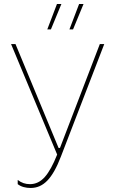

<svg xmlns="http://www.w3.org/2000/svg" viewBox="-20 -739 568 954"><path d="M132 195Q156 195 176.5 186Q197 177 215 158.5Q233 140 250 110Q267 80 283 38L498 -520H476L278 -4H271L57 -520H35L264 29Q234 105 202.5 140.5Q171 176 129 176Q112 176 97 171Q82 166 68 155V176Q81 186 97.5 190.5Q114 195 132 195ZM215 -593H233L285 -719H263ZM325 -593H343L395 -719H373Z"/></svg>

Font: Fixel Variable
Style: Regular
Weight: 100
Width: 3
Designer: AlfaBravo + MacPaw
Foundry: Kyrylo Tkachov, Marchela Mozhyna, Serhii Makarenko, Maria Weinstein, Zakhar Kryvoshyya
Version: Version 1.211